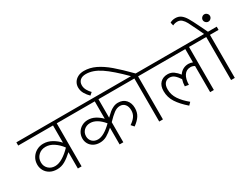

<svg xmlns="http://www.w3.org/2000/svg" viewBox="-109 -1616 2924 2279"><g transform="rotate(-30 1353.0 -476.5)"><path d="M626 -590H508V0H457V-224Q403 -174 352 -144Q301 -114 241 -114Q185 -114 144.5 -137Q104 -160 83 -198Q62 -236 62 -279Q62 -332 87.5 -373.5Q113 -415 155 -438Q197 -461 246 -461Q308 -461 363.5 -429.5Q419 -398 457 -354V-590H-20V-634H626ZM457 -285V-289Q414 -346 361 -380.5Q308 -415 252 -415Q192 -415 152.5 -377Q113 -339 113 -282Q113 -229 148.5 -194Q184 -159 240 -159Q290 -159 347 -194Q404 -229 457 -285Z M1080 -590V-337Q1115 -371 1138.5 -390.5Q1162 -410 1193 -424.5Q1224 -439 1258 -439Q1326 -439 1364.5 -395.5Q1403 -352 1403 -284Q1403 -223 1374.5 -179Q1346 -135 1290 -95L1256 -133Q1304 -165 1328 -200Q1352 -235 1352 -281Q1352 -334 1326.5 -364Q1301 -394 1259 -394Q1217 -394 1176 -363.5Q1135 -333 1080 -275V0H1029V-229Q980 -185 936 -159.5Q892 -134 840 -134Q790 -134 754 -154.5Q718 -175 699.5 -208Q681 -241 681 -279Q681 -326 703.5 -363Q726 -400 764 -420.5Q802 -441 845 -441Q898 -441 944.5 -416Q991 -391 1029 -352V-590H606V-634H1454V-590ZM1029 -287V-290Q941 -395 851 -395Q800 -395 766 -363Q732 -331 732 -282Q732 -237 761.5 -208Q791 -179 839 -179Q919 -179 1029 -287Z M1741 -590H1623V0H1572V-590H1434V-634H1551Q1400 -786 1297 -855Q1194 -924 1098 -924Q1046 -924 1018.5 -898.5Q991 -873 991 -831Q991 -795 1010 -761.5Q1029 -728 1053 -705L1019 -675Q986 -706 963 -745.5Q940 -785 940 -831Q940 -868 958.5 -899Q977 -930 1012.5 -949Q1048 -968 1097 -968Q1177 -968 1254.5 -931Q1332 -894 1415 -823.5Q1498 -753 1615 -634H1741Z M2439 -590H2321V0H2270V-358Q2244 -374 2215 -374Q2157 -374 2126.5 -327.5Q2096 -281 2095 -201L2044 -210Q2045 -256 2059 -300Q2028 -346 2000.5 -368.5Q1973 -391 1936 -391Q1897 -391 1873 -362.5Q1849 -334 1849 -280Q1849 -206 1891.5 -142.5Q1934 -79 2008 -19L1975 15Q1889 -59 1843 -130Q1797 -201 1797 -286Q1797 -359 1835.5 -398Q1874 -437 1936 -437Q1983 -437 2017.5 -412.5Q2052 -388 2082 -349Q2105 -384 2138.5 -402Q2172 -420 2212 -420Q2241 -420 2270 -408V-590H1721V-634H2439Z M2439 0ZM2726 -590H2608V0H2557V-590H2419V-634H2553L2510 -725Q2472 -805 2453 -840.5Q2434 -876 2409 -898Q2384 -920 2350 -920Q2315 -920 2286 -905L2276 -949Q2308 -968 2349 -968Q2394 -968 2425.5 -944.5Q2457 -921 2483.5 -876.5Q2510 -832 2554 -741L2606 -634H2726ZM2671 -835Q2691 -835 2706 -820Q2721 -805 2721 -785Q2721 -765 2706 -750Q2691 -735 2671 -735Q2651 -735 2636 -750Q2621 -765 2621 -785Q2621 -805 2636 -820Q2651 -835 2671 -835Z"/></g></svg>

Font: Martel Sans ExtraLight
Style: Regular
Weight: 275
Designer: Dan Reynolds and Mathieu Réguer
Foundry: Dan Reynolds and Mathieu Réguer
Version: Version 1.002; ttfautohint (v1.1) -l 5 -r 5 -G 72 -x 0 -D la